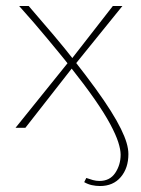

<svg xmlns="http://www.w3.org/2000/svg" viewBox="-20 -428 473 643"><path d="M315 195Q301 195 287.5 192Q274 189 262 182L269 168Q280 172 291 175Q302 178 313 178Q348 178 366 151Q384 124 384 90Q384 73 376 48Q368 23 349 -12.5Q330 -48 297 -95.5Q264 -143 214 -206Q197 -228 177.5 -251.5Q158 -275 137 -300.5Q116 -326 93 -352.5Q70 -379 44 -408H76Q121 -356 159.5 -310.5Q198 -265 229 -225Q269 -174 299.5 -132Q330 -90 351 -56.5Q372 -23 385 3.5Q398 30 404 50.5Q410 71 410 88Q410 135 384.5 165Q359 195 315 195ZM32 0 210 -221 217 -227 358 -408H390L229 -209L223 -202L65 0Z"/></svg>

Font: Ysabeau Office Thin
Style: Regular
Weight: 250
Designer: Christian Thalmann (Catharsis Fonts)
Version: Version 2.001;gftools[0.9.30]; featfreeze: tnum,lnum,ss02